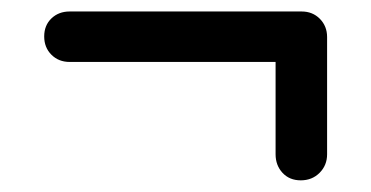

<svg xmlns="http://www.w3.org/2000/svg" viewBox="-20 -451 640 331"><path d="M455.1 -185.1V-344.2H100.1Q81.1 -344.2 68.6 -356.7Q56.2 -369.1 56.2 -388.2Q56.2 -407.2 68.6 -419.2Q81.1 -431.2 100.1 -431.2H500Q519 -431.2 531.5 -418.5Q543.9 -405.8 543.9 -387.2V-185.1Q543.9 -166 531 -153.1Q518.1 -140.1 498.5 -140.1Q479 -140.1 467 -153.1Q455.1 -166 455.1 -185.1Z"/></svg>

Font: Nunito-Bold
Style: Bold
Weight: 700
Designer: Vernon Adams
Foundry: newtypography
Version: Version 3.000